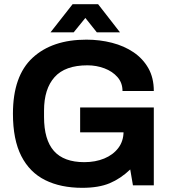

<svg xmlns="http://www.w3.org/2000/svg" viewBox="-20 -888 818 920"><path d="M374 12Q271 12 196.5 -25Q122 -62 82 -140.5Q42 -219 42 -343Q42 -524 136 -611Q230 -698 394 -698Q458 -698 516.5 -683Q575 -668 620 -637.5Q665 -607 691 -561Q717 -515 717 -452H567Q567 -491 543 -518.5Q519 -546 480.5 -560.5Q442 -575 399 -575Q292 -575 241.5 -518.5Q191 -462 191 -358V-328Q191 -218 238.5 -164.5Q286 -111 384 -111Q437 -111 479.5 -128.5Q522 -146 547 -179Q572 -212 572 -258V-298L634 -254H364V-373H717V0H617L604 -76Q558 -32 505.5 -10Q453 12 374 12ZM222 -733 328 -868H450L555 -733H444L389 -802L333 -733Z"/></svg>

Font: Archivo VF Beta
Style: Regular
Weight: 400
Designer: Hector Gatti
Foundry: Omnibus-Type
Version: Version 1.002